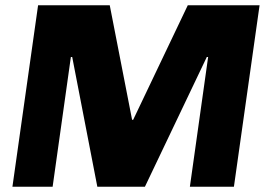

<svg xmlns="http://www.w3.org/2000/svg" viewBox="-20 -706 1018 726"><path d="M27 0 124 -686H395L479.5 -253H483.5L690 -686H961.5L864.5 0H698L767 -490.5H762L528 0H348L253 -490.5H248L179 0Z"/></svg>

Font: Chivo Medium
Style: Italic
Weight: 500
Italic angle: -8.05°
Designer: Hector Gatti
Foundry: Omnibus-Type
Version: Version 2.002